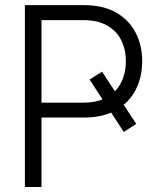

<svg xmlns="http://www.w3.org/2000/svg" viewBox="-20 -748 635 768"><path d="M388.2 -461.4 524.9 -252.4 475.1 -220.2 338.4 -429.7ZM79.6 0V-727.5H314.9Q392.1 -727.5 444.1 -698Q496.1 -668.5 522.5 -617.4Q548.8 -566.4 548.8 -502.9Q548.8 -439.5 522.5 -388.4Q496.1 -337.4 444.3 -307.6Q392.6 -277.8 315.4 -277.8H130.9V-337.4H313.5Q370.6 -337.4 408.2 -358.9Q445.8 -380.4 464.6 -418Q483.4 -455.6 483.4 -502.9Q483.4 -550.8 464.6 -587.9Q445.8 -625 408 -646.2Q370.1 -667.5 313 -667.5H146V0Z"/></svg>

Font: Inter Tight Light
Style: Regular
Weight: 300
Designer: Rasmus Andersson
Foundry: rsms
Version: Version 3.004